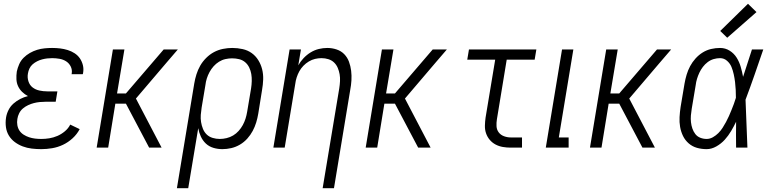

<svg xmlns="http://www.w3.org/2000/svg" viewBox="-20 -782 4078 1017"><path d="M199 8Q173 8 148 5Q123 2 100.5 -6.5Q78 -15 59 -29Q40 -43 27.5 -63Q15 -83 11.5 -108Q8 -133 12 -159Q15 -179 25 -199Q35 -219 51.5 -233.5Q68 -248 87.5 -258Q107 -268 128 -273Q111 -282 97.5 -295Q84 -308 76 -325Q68 -342 67 -362Q66 -382 69 -403Q73 -422 81.5 -441.5Q90 -461 105 -476Q120 -491 138.5 -501.5Q157 -512 176.5 -518Q196 -524 216.5 -526Q237 -528 256 -528Q278 -528 298.5 -525.5Q319 -523 338.5 -517Q358 -511 375 -500Q392 -489 403 -473Q414 -457 419 -437Q424 -417 420 -395Q420 -394 419.5 -392Q419 -390 418 -389H359L360 -393Q363 -413 354.5 -430Q346 -447 330.5 -457Q315 -467 295.5 -470.5Q276 -474 256 -474Q243 -474 230 -472.5Q217 -471 203.5 -467.5Q190 -464 177 -457.5Q164 -451 153 -441.5Q142 -432 136 -419Q130 -406 128 -393Q124 -372 130.5 -351.5Q137 -331 152.5 -319Q168 -307 188.5 -302.5Q209 -298 231 -298H284L275 -243H221Q206 -243 190.5 -241.5Q175 -240 159.5 -236Q144 -232 129 -225Q114 -218 101.5 -207.5Q89 -197 81.5 -182Q74 -167 72 -152Q69 -135 72 -118.5Q75 -102 83.5 -89.5Q92 -77 105.5 -68.5Q119 -60 134 -55Q149 -50 165.5 -48Q182 -46 199 -46Q220 -46 241.5 -49.5Q263 -53 284 -62Q305 -71 323.5 -86.5Q342 -102 352 -122L402 -98Q388 -71 364.5 -49.5Q341 -28 313.5 -15Q286 -2 256.5 3Q227 8 199 8Z M492 0 578 -520H639L600 -287H647L847 -520H922L861 -449L700 -260L836 0H770L647 -233H591L553 0Z M917 215 1009 -340Q1013 -364 1020.5 -388Q1028 -412 1040.5 -434Q1053 -456 1072 -475Q1091 -494 1113.5 -506Q1136 -518 1161 -523Q1186 -528 1210 -528Q1238 -528 1265 -522Q1292 -516 1313 -501Q1334 -486 1348 -463.5Q1362 -441 1368.5 -415Q1375 -389 1374 -361Q1373 -333 1368 -305L1348 -180Q1344 -156 1337 -133Q1330 -110 1318.5 -88.5Q1307 -67 1290 -48Q1273 -29 1251 -16Q1229 -3 1205 2.5Q1181 8 1158 8Q1133 8 1110 1Q1087 -6 1070.5 -21.5Q1054 -37 1044 -58.5Q1034 -80 1030 -103L977 215ZM1144 -46Q1162 -46 1180.5 -50.5Q1199 -55 1215 -64.5Q1231 -74 1244 -88.5Q1257 -103 1266 -119.5Q1275 -136 1280.5 -153.5Q1286 -171 1289 -189L1310 -314Q1313 -333 1313.5 -352.5Q1314 -372 1311 -390Q1308 -408 1300 -424.5Q1292 -441 1278.5 -452.5Q1265 -464 1247 -468.5Q1229 -473 1209 -473Q1192 -473 1174 -469Q1156 -465 1140 -455Q1124 -445 1111.5 -431Q1099 -417 1090 -400.5Q1081 -384 1075.5 -366.5Q1070 -349 1068 -331L1048 -212Q1045 -193 1043.5 -173.5Q1042 -154 1045 -135.5Q1048 -117 1055 -99.5Q1062 -82 1075 -69.5Q1088 -57 1106.5 -51.5Q1125 -46 1144 -46Z M1689 215 1777 -314Q1780 -333 1781 -352Q1782 -371 1779 -388.5Q1776 -406 1769 -422.5Q1762 -439 1749.5 -451Q1737 -463 1719.5 -468.5Q1702 -474 1683 -474Q1666 -474 1649 -470Q1632 -466 1616 -456.5Q1600 -447 1587 -433.5Q1574 -420 1565.5 -404.5Q1557 -389 1551.5 -372Q1546 -355 1544 -338L1488 0H1428L1514 -520H1574L1560 -436Q1571 -456 1588 -474Q1605 -492 1625.5 -504.5Q1646 -517 1668.5 -522.5Q1691 -528 1714 -528Q1739 -528 1763 -520Q1787 -512 1803.5 -495Q1820 -478 1828.5 -455Q1837 -432 1840 -407Q1843 -382 1841.5 -356.5Q1840 -331 1835 -305L1749 215Z M1917 0 2003 -520H2064L2025 -287H2072L2272 -520H2347L2286 -449L2125 -260L2261 0H2195L2072 -233H2016L1978 0Z M2685 0Q2664 0 2643.5 -3.5Q2623 -7 2605 -16.5Q2587 -26 2574 -41.5Q2561 -57 2554.5 -76Q2548 -95 2548.5 -116.5Q2549 -138 2552 -159L2603 -466H2455L2464 -520H2821L2812 -466H2664L2612 -150Q2609 -132 2610 -113.5Q2611 -95 2621.5 -81Q2632 -67 2649.5 -60.5Q2667 -54 2685 -54H2745V0Z M2871 0 2957 -520H3017L2940 -54H2992V0Z M3105 0 3191 -520H3252L3213 -287H3260L3460 -520H3535L3474 -449L3313 -260L3449 0H3383L3260 -233H3204L3166 0Z M3723 8Q3696 8 3671.5 1Q3647 -6 3628 -22.5Q3609 -39 3598 -61.5Q3587 -84 3582.5 -109.5Q3578 -135 3579.5 -161.5Q3581 -188 3585 -215L3606 -340Q3610 -363 3617 -386.5Q3624 -410 3635.5 -431.5Q3647 -453 3664 -472Q3681 -491 3702 -504Q3723 -517 3746.5 -522.5Q3770 -528 3794 -528Q3822 -528 3845 -513.5Q3868 -499 3882 -476.5Q3896 -454 3903.5 -428Q3911 -402 3916 -375Q3928 -411 3939.5 -447.5Q3951 -484 3963 -520H4023Q4000 -453 3977 -386.5Q3954 -320 3929 -254Q3932 -191 3934 -127Q3936 -63 3939 0H3879Q3878 -34 3878.5 -67.5Q3879 -101 3879 -135V-137Q3867 -112 3852.5 -87.5Q3838 -63 3819 -42Q3800 -21 3774.5 -6.5Q3749 8 3723 8ZM3723 -46Q3740 -46 3756 -55Q3772 -64 3785 -77Q3798 -90 3807.5 -105Q3817 -120 3825.5 -135.5Q3834 -151 3841 -167Q3848 -183 3854.5 -199Q3861 -215 3867 -231Q3873 -247 3878 -264Q3878 -285 3877 -306Q3876 -327 3873.5 -347.5Q3871 -368 3866.5 -388.5Q3862 -409 3854.5 -427.5Q3847 -446 3831 -460Q3815 -474 3794 -474Q3777 -474 3760 -469Q3743 -464 3728.5 -453Q3714 -442 3703 -427.5Q3692 -413 3684.5 -397Q3677 -381 3672 -364.5Q3667 -348 3665 -331L3644 -206Q3641 -188 3639.5 -170Q3638 -152 3640 -134.5Q3642 -117 3647.5 -101Q3653 -85 3663 -72Q3673 -59 3689 -52.5Q3705 -46 3723 -46ZM3832 -582 3795 -618 3942 -762 3987 -718Z"/></svg>

Font: Iosevka QP Light
Style: Italic
Weight: 300
Italic angle: -9°
Designer: Belleve Invis
Foundry: Belleve Invis
Version: Version 20.0.0; ttfautohint (v1.8.4)